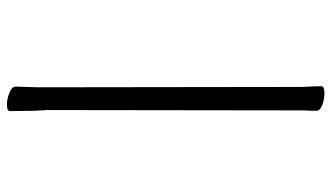

<svg xmlns="http://www.w3.org/2000/svg" viewBox="-216 -604 933 540"><g transform="rotate(90 250.0 -333.5)"><path d="M273 113Q258 113 240.5 106Q223 99 223 88L225 29V5L224 -719Q222 -751 222 -771Q222 -780 242 -780Q258 -780 274.5 -774Q291 -768 291 -757V-741Q290 -731 290 -720Q290 -720 289 4Q290 9 290 17Q290 25 291 33L292 105Q292 113 273 113Z"/></g></svg>

Font: LXGW WenKai Mono Lite
Style: Regular
Weight: 400
Monospace: yes
Designer: LXGW / Fontworks Inc.
Foundry: LXGW / Fontworks Inc.
Version: Version 1.520; June 14, 2025